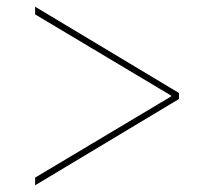

<svg xmlns="http://www.w3.org/2000/svg" viewBox="-20 -592 640 574"><path d="M492 -304V-306L85 -549V-572L515 -314V-296L85 -38V-61Z"/></svg>

Font: IBM Plex Sans KR Thin
Style: Regular
Weight: 100
Designer: Mike Abbink; Paul van der Laan; Pieter van Rosmalen; Wujin Sim; Chorong Kim; Dohee Lee;
Foundry: Sandoll Inc.
Version: Version 1.001